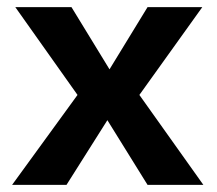

<svg xmlns="http://www.w3.org/2000/svg" viewBox="-20 -520 609 540"><path d="M395 0 282 -182 167 0H14L198 -253L23 -500H181L288 -325L395 -500H549L372 -253L552 0Z"/></svg>

Font: Work Sans SemiBold
Style: Regular
Weight: 600
Designer: Wei Huang
Foundry: Wei Huang
Version: Version 1.500